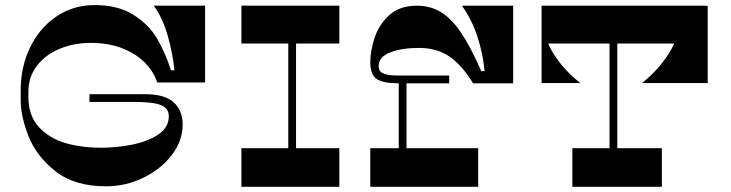

<svg xmlns="http://www.w3.org/2000/svg" viewBox="-20 -722 2825 742"><path d="M330.4 -556.2Q265.8 -556.2 210.7 -533.5Q155.5 -510.7 122.7 -467.9Q89.8 -425.1 89.8 -367.4V-347.4Q89.8 -274.9 130.1 -231.2Q170.4 -187.4 232.5 -169.2Q294.6 -151.1 372.2 -151.1Q428.7 -151.1 487.8 -162.4Q547 -173.7 589.7 -201Q632.4 -228.4 632.4 -272.8Q632.4 -294.9 617.7 -306.7Q602.9 -318.6 573.6 -323.3Q544.2 -328 496.1 -328H325.8V-358H538.6Q618.1 -358 652 -326Q685.9 -294.1 685.9 -240.2Q685.9 -178.7 644.5 -123.7Q603 -68.8 534.6 -35.4Q466.2 -2 389.3 -2Q267.9 -2 194.2 -60.3Q120.5 -118.6 90.2 -195.7Q60 -272.7 60 -334.4V-373.4Q60 -464.4 96.9 -539.9Q133.8 -615.4 198.8 -658.9Q263.8 -702.4 345.8 -702.4Q436.8 -702.4 496.3 -664.4Q555.8 -626.4 587.3 -572.4Q618.8 -518.4 640.8 -450.4H654Q648.3 -512.5 628.8 -582Q609.3 -651.6 574.4 -700H772.6V-403.4H587.3Q575.4 -442.9 541.7 -478Q507.9 -513.1 454.2 -534.7Q400.5 -556.2 330.4 -556.2Z M1094.1 -606.8H1124.1V-119.8H1094.1ZM1291.4 -149.4V0H913V-149.4ZM1291.4 -700V-553.8H913V-700Z M1411 -482Q1411 -524.2 1427.2 -574.6Q1443.4 -625 1483.2 -662.5Q1523.1 -700 1590.8 -700Q1643.7 -700 1684.5 -674.9Q1725.4 -649.8 1762.1 -595.2Q1798.8 -540.7 1840 -447.1H1852.8Q1846.3 -516.1 1824.4 -582.2Q1802.4 -648.3 1765.1 -700H1963.2V-400H1808.4Q1764.4 -471.4 1716 -504.1Q1667.6 -536.8 1598.9 -536.8Q1532.4 -536.8 1487.9 -519.5Q1443.4 -502.2 1443.4 -467.4Q1443.4 -455.5 1448.5 -447.8Q1453.6 -440.2 1470.2 -435.1Q1486.8 -430 1521 -430V-400Q1461 -400 1436 -416.5Q1411 -433 1411 -482ZM1828 -149.4V0H1411V-149.4ZM1521 -430H1551V-121.6H1521ZM1528 -400V-430H1716V-400Z M2537.8 -149.4V0H2191.9V-149.4ZM2335.6 -664.8H2365.6V-123.5H2335.6ZM2350 -653.6H2078.6Q2078.6 -578.3 2119.7 -513.5Q2160.7 -448.8 2223.2 -401H2073V-699H2350ZM2715 -699V-401H2460.8Q2523.3 -450.2 2564.3 -514.5Q2605.4 -578.7 2605.4 -653.6H2310V-699ZM2710.1 -553.8H2073V-700H2710.1Z"/></svg>

Font: Space Cowgirl
Style: Regular
Weight: 400
Designer: Valery Marier
Foundry: Valery Marier
Version: Version 1.000